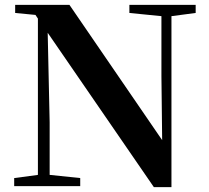

<svg xmlns="http://www.w3.org/2000/svg" viewBox="-20 -761 855 785"><path d="M609 4H681V-695L780 -708V-741H509V-708L640 -695V-450L643 -188L264 -741H42V-708L125 -700L135 -685V-46L38 -33V0H308V-33L183 -46V-261L175 -627Z"/></svg>

Font: Noto Serif CJK HK
Style: Bold
Weight: 700
Designer: Ryoko NISHIZUKA 西塚涼子 (kana & ideographs); Frank Grießhammer (Latin, Greek & Cyrillic); Wenlong ZHANG 张文龙 (bopomofo); San
Foundry: Adobe
Version: Version 2.001;hotconv 1.1.0;makeotfexe 2.6.0